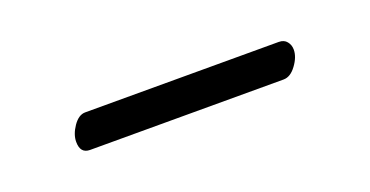

<svg xmlns="http://www.w3.org/2000/svg" viewBox="-21 -665 439 228"><g transform="rotate(-20 198.5 -551.0)"><path d="M315.4 -529.3H70.8Q58.6 -529.3 58.6 -543.9Q58.6 -553.2 65.4 -563.2Q72.3 -573.2 80.6 -573.2H325.2Q332 -573.2 335.4 -568.8Q338.9 -564.5 338.9 -558.6Q338.9 -549.3 331.5 -539.3Q324.2 -529.3 315.4 -529.3Z"/></g></svg>

Font: Libertinage
Style: b
Weight: 400
Designer: OSP
Foundry: OSP
Version: Version 1.0; 2008; OFL relea